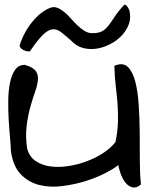

<svg xmlns="http://www.w3.org/2000/svg" viewBox="-20 -819 675 840"><path d="M27.3 -162.1Q27.3 -181.6 23.9 -216.8Q20.5 -252 18.1 -293.5Q15.6 -335 16.1 -377.9Q16.6 -420.9 23.4 -455.6Q30.3 -490.2 45.4 -512.7Q60.5 -535.2 88.9 -535.2Q123 -525.4 135.3 -509.8Q147.5 -494.1 146 -471.7Q144.5 -449.2 134.3 -419.9Q124 -390.6 113.3 -353Q102.5 -315.4 96.7 -270Q90.8 -224.6 98.6 -169.9Q107.4 -134.8 134.3 -115.7Q161.1 -96.7 198.2 -91.3Q235.4 -85.9 277.8 -92.3Q320.3 -98.6 360.4 -113.8Q400.4 -128.9 433.6 -150.9Q466.8 -172.9 485.4 -198.2Q495.1 -247.1 496.1 -287.6Q497.1 -328.1 494.1 -366.2Q491.2 -404.3 486.3 -443.8Q481.4 -483.4 480.5 -531.2Q517.6 -546.9 539.1 -526.4Q560.5 -505.9 571.8 -462.4Q583 -418.9 586.9 -359.4Q590.8 -299.8 591.3 -236.8Q591.8 -173.8 591.8 -114.3Q591.8 -54.7 596.7 -12.7Q570.3 12.7 541.5 -7.8Q512.7 -28.3 497.1 -96.7Q481.4 -83 443.4 -63Q405.3 -43 356 -27.3Q306.6 -11.7 252.4 -4.9Q198.2 2 151.4 -9.8Q104.5 -21.5 70.3 -57.1Q36.1 -92.8 27.3 -162.1ZM291 -641.6Q266.6 -663.1 248 -677.7Q229.5 -692.4 210.4 -690.9Q191.4 -689.5 168.5 -667.5Q145.5 -645.5 110.4 -593.8Q106.4 -593.8 99.6 -594.7Q92.8 -595.7 85.9 -598.6Q79.1 -601.6 73.2 -606.4Q67.4 -611.3 65.4 -619.1Q84 -677.7 120.6 -722.7Q157.2 -767.6 198.2 -784.2Q214.8 -791 230 -785.2Q245.1 -779.3 260.3 -767.1Q275.4 -754.9 289.6 -738.8Q303.7 -722.7 318.8 -708Q334 -693.4 350.1 -683.6Q366.2 -673.8 383.8 -673.8Q411.1 -673.8 426.3 -682.1Q441.4 -690.4 454.1 -706.5Q466.8 -722.7 481.9 -746.1Q497.1 -769.5 524.4 -798.8Q532.2 -798.8 540 -785.6Q547.9 -772.5 547.9 -762.7Q552.7 -735.4 542 -709Q531.2 -682.6 510.3 -661.1Q489.3 -639.6 460.4 -625Q431.6 -610.4 401.4 -606Q371.1 -601.6 342.3 -609.4Q313.5 -617.2 291 -641.6Z"/></svg>

Font: Architects Daughter-petzku
Style: Regular
Weight: 400
Designer: Kimberly Geswein
Foundry: Kimberly Geswein
Version: Version 1.000 2010 initial release